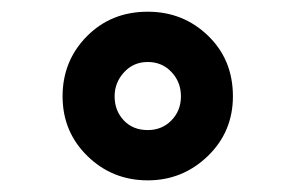

<svg xmlns="http://www.w3.org/2000/svg" viewBox="-20 -812 504 328"><path d="M86.9 -647.5Q86.9 -708 128.4 -750Q169.9 -792 232.4 -792Q293 -792 335.4 -751Q377.9 -710 377.9 -647.5Q377.9 -586.9 335 -545.4Q292 -503.9 232.4 -503.9Q171.9 -503.9 129.4 -545.4Q86.9 -586.9 86.9 -647.5ZM175.8 -647.5Q175.8 -623 191.4 -606.4Q207 -589.8 232.4 -589.8Q256.8 -589.8 272.9 -606.4Q289.1 -623 289.1 -647.5Q289.1 -671.9 272.9 -689Q256.8 -706.1 232.4 -706.1Q208 -706.1 191.9 -688.5Q175.8 -670.9 175.8 -647.5Z"/></svg>

Font: Gothic A1 ExtraBold
Style: Regular
Weight: 800
Designer: HanYang I&C Co.,Ltd.
Foundry: HanYang I&C Co.,Ltd.
Version: Version 2.50